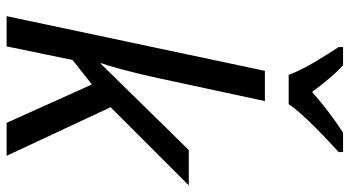

<svg xmlns="http://www.w3.org/2000/svg" viewBox="-252 -778 1030 565"><g transform="rotate(90 262.5 -495.0)"><path d="M27 0H116L156 -194L228 -251L341 0H438L295 -306L525 -536H421L167 -277H165C172 -296 189 -351 212 -458L277 -760H188ZM118 -977C143 -938 181 -881 200 -830H286C313 -872 395 -948 427 -977V-990H370C334 -967 291 -935 250 -899C223 -935 196 -969 171 -990H118Z"/></g></svg>

Font: BC Sans
Style: Italic
Weight: 400
Italic angle: -12°
Designer: Monotype Design Team
Designer: Province of B.C.
Foundry: Monotype Imaging Inc.
Version: Version 2.000;GOOG;noto-source:20170915:90ef993387c0